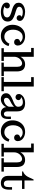

<svg xmlns="http://www.w3.org/2000/svg" viewBox="1768 -2542 788 4363"><g transform="rotate(90 2161.5 -361.0)"><path d="M251 13.2Q215.3 13.2 178 5.9Q140.6 -1.5 108.9 -17.1Q77.1 -32.7 57.9 -57.9Q38.6 -83 38.6 -118.7Q38.6 -150.4 58.6 -170.9Q78.6 -191.4 105.5 -191.4Q132.8 -191.4 152.1 -176.3Q171.4 -161.1 171.4 -132.3Q171.4 -107.4 156.7 -91.1Q142.1 -74.7 123.5 -74.7Q142.1 -61 174.1 -52Q206.1 -43 238.3 -43Q272.5 -43 304.2 -50.5Q335.9 -58.1 356.4 -76.9Q377 -95.7 377 -128.9Q377 -152.3 362.5 -170.7Q348.1 -189 324.7 -199.7Q301.3 -210.4 271.2 -221.2Q241.2 -231.9 210 -239.7Q168.9 -250.5 130.6 -268.3Q92.3 -286.1 67.6 -315.4Q43 -344.7 43 -389.2Q43 -439.5 73.5 -472.4Q104 -505.4 151.1 -521.7Q198.2 -538.1 248 -538.1Q279.3 -538.1 315.2 -531Q351.1 -523.9 383.1 -509.3Q415 -494.6 435.5 -472.2Q456.1 -449.7 456.1 -418.5Q456.1 -385.7 437.3 -365.5Q418.5 -345.2 393.1 -345.2Q365.2 -345.2 345.7 -362.1Q326.2 -378.9 326.2 -408.2Q326.2 -428.2 336.2 -439.7Q346.2 -451.2 363.3 -462.4Q314.9 -485.8 253.9 -485.8Q203.6 -485.8 168.9 -463.9Q134.3 -441.9 134.3 -401.9Q134.3 -382.8 148.7 -367.9Q163.1 -353 187 -344.2Q210.4 -335 240.5 -325Q270.5 -314.9 302.2 -306.6Q334 -297.9 364 -283.4Q394 -269 418 -252Q441.4 -234.9 455.8 -207Q470.2 -179.2 470.2 -144Q470.2 -97.7 450.9 -67.1Q431.6 -36.6 399.4 -19Q367.2 -1.5 328.6 5.9Q290 13.2 251 13.2Z M796.9 13.2Q721.2 13.2 664.3 -21.5Q607.4 -56.2 575.7 -116.2Q543.9 -176.3 543.9 -252Q543.9 -329.6 574.7 -394.5Q605.5 -459.5 664.8 -498.8Q724.1 -538.1 808.6 -538.1Q843.8 -538.1 880.1 -527.6Q916.5 -517.1 947.3 -496.1Q978 -475.1 996.8 -442.9Q1015.6 -410.6 1015.6 -367.2Q1015.6 -337.9 995.4 -313Q975.1 -288.1 939 -288.1Q907.2 -288.1 885.5 -306.9Q863.8 -325.7 863.8 -356.9Q863.8 -388.7 886.2 -406.2Q908.7 -423.8 939 -423.8Q922.9 -449.7 893.3 -466.3Q863.8 -482.9 825.7 -482.9Q768.6 -482.9 730.7 -451.9Q692.9 -420.9 673.8 -371.8Q654.8 -322.8 654.8 -268.1Q654.8 -173.8 698.2 -119.9Q741.7 -65.9 818.8 -65.9Q858.9 -65.9 891.1 -85.9Q923.3 -106 944.3 -133.1Q965.3 -160.2 971.7 -181.2L1026.9 -163.1Q1008.3 -83 948.2 -34.9Q888.2 13.2 796.9 13.2Z M1075.7 0V-54.7H1165.5V-674.8H1069.8V-734.9H1270.5V-431.2Q1289.1 -469.2 1319.6 -494.4Q1350.1 -519.5 1380.4 -528.8Q1409.7 -538.1 1441.9 -538.1Q1462.4 -538.1 1480.7 -535.2Q1499 -532.2 1522.9 -521Q1546.4 -509.8 1563.2 -491Q1580.1 -472.2 1591.8 -436.5Q1603.5 -400.9 1603.5 -353V-54.7H1708.5V0H1403.8V-54.7H1498.5V-356.9Q1498.5 -413.6 1477.1 -441.4Q1455.6 -469.2 1420.9 -469.2Q1396 -469.2 1369.4 -455.3Q1342.8 -441.4 1320.8 -418.5Q1298.8 -395 1284.7 -361.6Q1270.5 -328.1 1270.5 -292V-54.7H1365.7V0Z M1733.4 0V-54.7H1842.3V-674.8H1733.4V-734.9H1947.3V-54.7H2052.2V0Z M2234.9 13.2Q2174.8 13.2 2137 -18.8Q2099.1 -50.8 2099.1 -106.9Q2099.1 -136.2 2112.3 -160.4Q2125.5 -184.6 2147.5 -200.7Q2192.9 -234.4 2252.9 -256.8Q2311.5 -277.8 2358.4 -305.2Q2379.9 -317.9 2393.1 -336.2Q2406.2 -354.5 2406.2 -377Q2406.2 -432.6 2378.9 -459.7Q2351.6 -486.8 2302.2 -486.8Q2267.6 -486.8 2236.3 -475.8Q2205.1 -464.8 2188 -445.8Q2219.2 -445.8 2237.5 -429Q2255.9 -412.1 2255.9 -389.2Q2255.9 -358.4 2235.8 -339.1Q2215.8 -319.8 2188 -319.8Q2159.2 -319.8 2137.7 -340.1Q2116.2 -360.4 2116.2 -398.9Q2116.2 -441.4 2166.5 -487.3Q2190.9 -509.3 2232.2 -523.7Q2273.4 -538.1 2323.2 -538.1Q2363.3 -538.1 2396 -529.3Q2428.7 -520.5 2455.6 -500.5Q2481.9 -481 2496.6 -445.8Q2511.2 -410.6 2511.2 -362.8V-138.2Q2511.2 -119.1 2515.9 -101.8Q2520.5 -84.5 2534.2 -70.3Q2548.3 -56.2 2568.8 -56.2Q2630.9 -56.2 2630.9 -143.1V-215.8H2684.1V-152.8Q2684.1 -55.2 2644 -19Q2624.5 -1.5 2601.6 5.9Q2578.6 13.2 2547.9 13.2Q2515.1 13.2 2486.8 0.5Q2458.5 -12.2 2438.5 -40.5Q2417.5 -69.3 2414.1 -108.9Q2393.1 -55.7 2343 -21.2Q2293 13.2 2234.9 13.2ZM2260.3 -57.1Q2292.5 -57.1 2326.9 -76.4Q2361.3 -95.7 2383.8 -125Q2406.2 -153.8 2406.2 -181.2V-285.2Q2375 -254.4 2334.2 -230Q2293.5 -205.6 2267.6 -193.8Q2241.2 -182.1 2222.2 -161.6Q2203.1 -141.1 2203.1 -111.8Q2203.1 -87.4 2217.5 -72.3Q2231.9 -57.1 2260.3 -57.1Z M2968.8 13.2Q2893.1 13.2 2836.2 -21.5Q2779.3 -56.2 2747.6 -116.2Q2715.8 -176.3 2715.8 -252Q2715.8 -329.6 2746.6 -394.5Q2777.3 -459.5 2836.7 -498.8Q2896 -538.1 2980.5 -538.1Q3015.6 -538.1 3052 -527.6Q3088.4 -517.1 3119.1 -496.1Q3149.9 -475.1 3168.7 -442.9Q3187.5 -410.6 3187.5 -367.2Q3187.5 -337.9 3167.2 -313Q3147 -288.1 3110.8 -288.1Q3079.1 -288.1 3057.4 -306.9Q3035.6 -325.7 3035.6 -356.9Q3035.6 -388.7 3058.1 -406.2Q3080.6 -423.8 3110.8 -423.8Q3094.7 -449.7 3065.2 -466.3Q3035.6 -482.9 2997.6 -482.9Q2940.4 -482.9 2902.6 -451.9Q2864.7 -420.9 2845.7 -371.8Q2826.7 -322.8 2826.7 -268.1Q2826.7 -173.8 2870.1 -119.9Q2913.6 -65.9 2990.7 -65.9Q3030.8 -65.9 3063 -85.9Q3095.2 -106 3116.2 -133.1Q3137.2 -160.2 3143.6 -181.2L3198.7 -163.1Q3180.2 -83 3120.1 -34.9Q3060.1 13.2 2968.8 13.2Z M3247.6 0V-54.7H3337.4V-674.8H3241.7V-734.9H3442.4V-431.2Q3460.9 -469.2 3491.5 -494.4Q3522 -519.5 3552.2 -528.8Q3581.5 -538.1 3613.8 -538.1Q3634.3 -538.1 3652.6 -535.2Q3670.9 -532.2 3694.8 -521Q3718.3 -509.8 3735.1 -491Q3752 -472.2 3763.7 -436.5Q3775.4 -400.9 3775.4 -353V-54.7H3880.4V0H3575.7V-54.7H3670.4V-356.9Q3670.4 -413.6 3648.9 -441.4Q3627.4 -469.2 3592.8 -469.2Q3567.9 -469.2 3541.3 -455.3Q3514.6 -441.4 3492.7 -418.5Q3470.7 -395 3456.5 -361.6Q3442.4 -328.1 3442.4 -292V-54.7H3537.6V0Z M4135.3 13.2Q4093.8 13.2 4057.6 -4.4Q4021.5 -22 3999.3 -56.9Q3977.1 -91.8 3977.1 -144V-469.2H3877.4V-492.2Q3915 -503.4 3945.8 -532.5Q3976.6 -561.5 3994.6 -595.2Q4009.8 -622.6 4016.6 -638.4Q4023.4 -654.3 4030.3 -670.4Q4037.1 -686.5 4051.3 -713.9Q4061.5 -734.9 4069.3 -734.9Q4082 -734.9 4082 -717.8V-523.9H4274.4V-468.3H4082V-141.1Q4082 -98.1 4101.6 -76.7Q4121.1 -55.2 4153.3 -55.2Q4192.4 -55.2 4212.4 -80.8Q4232.4 -106.4 4232.4 -170.9V-241.2H4291V-181.2Q4291 -84.5 4256.6 -35.6Q4222.2 13.2 4135.3 13.2Z"/></g></svg>

Font: Trocchi
Style: Regular
Weight: 400
Designer: Vernon Adams
Foundry: Vernon Adams
Version: Version 1.101; ttfautohint (v1.8.4.7-5d5b);gftools[0.9.27]